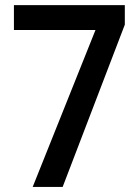

<svg xmlns="http://www.w3.org/2000/svg" viewBox="-20 -734 550 754"><path d="M108.4 0 355 -616.2H34.7V-713.9H470.2V-637.2L226.1 0Z"/></svg>

Font: Open Sans SemiCondensed SemiBold
Style: Regular
Weight: 600
Width: 4
Designer: Monotype Design Team
Foundry: Monotype Imaging Inc.
Version: Version 3.000